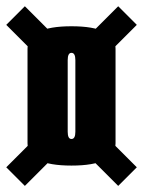

<svg xmlns="http://www.w3.org/2000/svg" viewBox="-20 -625 459 614"><path d="M208.5 -95.5Q349.5 -95.5 349.5 -167Q349.5 -238.5 349.5 -318Q349.5 -397.5 349.5 -469.2Q349.5 -541 208.5 -541Q68 -541 68 -469.2Q68 -397.5 68 -318Q68 -238.5 68 -167Q68 -95.5 208.5 -95.5ZM59.5 -30.5 186.5 -157.5 127 -217 0 -90ZM358 -30.5 417.5 -90 290.5 -217 231 -157.5ZM208.5 -180.5Q196.5 -180.5 196.5 -203.5Q196.5 -226.5 196.5 -318Q196.5 -409.5 196.5 -432.8Q196.5 -456 208.5 -456Q221 -456 221 -432.8Q221 -409.5 221 -318Q221 -226.5 221 -203.5Q221 -180.5 208.5 -180.5ZM127 -418.5 186.5 -478 59.5 -605 0 -545.5ZM290.5 -418.5 417.5 -545.5 358 -605 231 -478Z"/></svg>

Font: Anybody UltraCondensed
Style: Bold
Weight: 700
Width: 1
Version: Version 1.113;gftools[0.9.25]